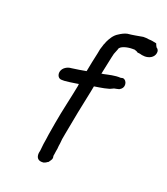

<svg xmlns="http://www.w3.org/2000/svg" viewBox="-127 -780 746 860"><g transform="rotate(20 245.5 -350.0)"><path d="M110 -419C105 -403 113 -383 133 -385H143C163 -387 173 -388 197 -392L209 -394L208 -384C196 -321 180 -258 169 -193L159 -134C158 -126 157 -121 156 -112C155 -104 153 -96 152 -87C151 -81 151 -74 150 -68C149 -61 149 -55 148 -51L147 -48C143 -28 149 -11 169 -9H180C192 -12 196 -18 203 -21V-23C210 -32 216 -39 212 -52L214 -64C215 -71 216 -80 218 -89V-90C219 -99 219 -106 221 -115L222 -125L223 -136L228 -164C241 -237 256 -310 271 -381L276 -407C291 -409 307 -412 323 -415L335 -418C346 -420 354 -424 364 -429C369 -430 380 -432 387 -434H388V-435C415 -448 406 -484 386 -486H385L375 -484C349 -486 319 -478 295 -473C293 -473 291 -473 288 -472C294 -499 300 -529 306 -557C307 -563 309 -567 310 -574C313 -581 317 -592 320 -599V-600C323 -616 357 -624 380 -624H391C396 -622 405 -620 408 -616H410C413 -616 415 -615 419 -615C425 -613 435 -611 444 -611C464 -611 486 -621 490 -643C492 -653 489 -662 480 -667C478 -671 474 -677 472 -684H470C459 -686 450 -689 436 -689C426 -691 418 -691 409 -691H408C385 -687 360 -682 338 -680H337C323 -677 310 -670 298 -662C279 -651 267 -630 259 -613C257 -607 255 -602 252 -596V-595L245 -573L241 -552C234 -521 228 -492 222 -460C201 -456 176 -452 153 -449C134 -448 115 -436 110 -419Z"/></g></svg>

Font: Scribbler
Style: BdIta
Weight: 700
Designer: Mew Too
Foundry: Cannot Into Space Fonts
Version: Version 1.001